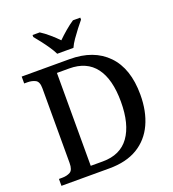

<svg xmlns="http://www.w3.org/2000/svg" viewBox="-163 -1055 1063 1179"><g transform="rotate(-20 369.0 -465.5)"><path d="M35 0V-45H56Q87 -45 108.5 -57Q130 -69 130 -115V-603Q130 -646 108 -657.5Q86 -669 56 -669H35V-714H348Q505 -714 593.5 -623Q682 -532 682 -361Q682 -252 644.5 -170.5Q607 -89 533 -44.5Q459 0 348 0ZM325 -54Q440 -54 497.5 -134Q555 -214 555 -361Q555 -508 497.5 -584.5Q440 -661 326 -661H246V-54ZM288 -771Q277 -794 259 -820.5Q241 -847 221 -873Q201 -899 185 -918V-931H232Q259 -914 288.5 -888.5Q318 -863 340 -840Q363 -863 393 -888.5Q423 -914 449 -931H497V-918Q481 -899 461 -873Q441 -847 422.5 -820.5Q404 -794 394 -771Z"/></g></svg>

Font: Noto Serif Hentaigana Medium
Style: Regular
Weight: 500
Designer: Kazuhiro Yamada
Foundry: nipponia
Version: Version 1.000; ttfautohint (v1.8.4.7-5d5b)